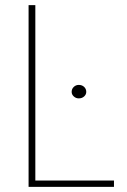

<svg xmlns="http://www.w3.org/2000/svg" viewBox="-20 -731 498 751"><path d="M425.8 -24.9V0H103.5V-24.9ZM118.2 -710.9V0H91.8V-710.9ZM260.3 -371.6Q260.3 -383.3 268.6 -391.1Q276.9 -398.9 288.1 -398.9Q300.8 -398.9 309.1 -391.1Q317.4 -383.3 317.4 -371.6Q317.4 -361.3 309.1 -353.8Q300.8 -346.2 288.1 -346.2Q276.9 -346.2 268.6 -353.8Q260.3 -361.3 260.3 -371.6Z"/></svg>

Font: Roboto Condensed Thin
Style: Regular
Weight: 250
Width: 3
Designer: Christian Robertson
Foundry: Google
Version: Version 3.009; 2024